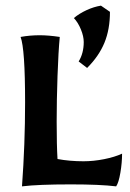

<svg xmlns="http://www.w3.org/2000/svg" viewBox="-20 -658 460 681"><path d="M69 -295Q69 -485 53 -527Q86 -533 121 -533Q152 -533 192 -527Q187 -475 184 -388.5Q181 -302 181 -227Q181 -142 184 -94Q227 -86 276 -86Q312 -86 349.5 -93.5Q387 -101 413 -113Q413 -81 407 -45.5Q401 -10 392 3Q335 -4 231 -4Q115 -4 58 3Q69 -147 69 -295ZM259 -440Q277 -469 277 -509Q277 -529 267 -553.5Q257 -578 242 -594Q261 -610 287 -622Q313 -634 338 -638L370 -616Q370 -554 350.5 -506.5Q331 -459 289 -417Z"/></svg>

Font: Mirza SemiBold
Style: Regular
Weight: 600
Designer: Arabic design by Kourosh Beigpour, Latin design by Eduardo Tunni, engineering by Lasse Fister
Version: Version 1.0010g